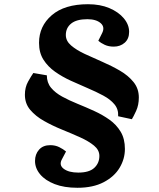

<svg xmlns="http://www.w3.org/2000/svg" viewBox="-20 -735 754 910"><path d="M638 -273Q638 -237 625 -209Q612 -181 605 -170L540 -184Q542 -217 522.5 -240.5Q503 -264 469.5 -282Q436 -300 396 -317Q356 -334 315.5 -352.5Q275 -371 241 -395Q207 -419 186 -452Q165 -485 165 -532Q165 -611 225.5 -663Q286 -715 397 -715Q455 -715 498.5 -696.5Q542 -678 567 -648Q592 -618 592 -584Q592 -551 571 -532.5Q550 -514 519 -514Q495 -514 476.5 -522.5Q458 -531 446 -542L463 -576Q479 -606 457.5 -625Q436 -644 394 -644Q343 -644 317.5 -623.5Q292 -603 292 -569Q292 -541 317 -519.5Q342 -498 381.5 -479.5Q421 -461 465 -442Q509 -423 548.5 -400Q588 -377 613 -346Q638 -315 638 -273ZM98 -286Q98 -321 113 -348Q128 -375 138 -389L202 -378Q202 -343 222 -319Q242 -295 275 -277Q308 -259 347.5 -243Q387 -227 426.5 -209Q466 -191 499 -167.5Q532 -144 552 -110.5Q572 -77 572 -29Q572 18 547 60Q522 102 471.5 128.5Q421 155 347 155Q284 155 239 137.5Q194 120 170 91Q146 62 146 28Q146 -4 165 -25.5Q184 -47 218 -47Q242 -47 261 -37.5Q280 -28 293 -17L274 19Q258 47 282 65Q306 83 351 83Q403 83 427 60.5Q451 38 451 4Q451 -24 425.5 -45Q400 -66 360 -84Q320 -102 274.5 -120.5Q229 -139 189 -161.5Q149 -184 123.5 -214Q98 -244 98 -286Z"/></svg>

Font: Literata 7pt
Style: Bold Italic
Weight: 700
Italic angle: -2°
Designer: Latin by Veronika Burian and Jose Scaglione. Greek by Irene Vlachou. Cyrillic by Vera Evstafieva
Foundry: TypeTogether
Version: Version 3.002